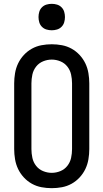

<svg xmlns="http://www.w3.org/2000/svg" viewBox="-20 -974 540 1002"><path d="M250 8Q223 8 196.5 3Q170 -2 146.5 -15Q123 -28 104.5 -48Q86 -68 74.5 -92Q63 -116 58.5 -143Q54 -170 54 -196V-539Q54 -565 58.5 -592Q63 -619 74.5 -643Q86 -667 104.5 -687Q123 -707 146.5 -720Q170 -733 196.5 -738Q223 -743 250 -743Q277 -743 303.5 -738Q330 -733 353.5 -720Q377 -707 395.5 -687Q414 -667 425.5 -643Q437 -619 441.5 -592Q446 -565 446 -539V-196Q446 -170 441.5 -143Q437 -116 425.5 -92Q414 -68 395.5 -48Q377 -28 353.5 -15Q330 -2 303.5 3Q277 8 250 8ZM250 -72Q273 -72 295 -81Q317 -90 331.5 -108.5Q346 -127 351 -150Q356 -173 356 -196V-539Q356 -562 351 -585Q346 -608 331.5 -626.5Q317 -645 295 -654Q273 -663 250 -663Q227 -663 205 -654Q183 -645 168.5 -626.5Q154 -608 149 -585Q144 -562 144 -539V-196Q144 -173 149 -150Q154 -127 168.5 -108.5Q183 -90 205 -81Q227 -72 250 -72ZM250 -816Q236 -816 222.5 -820Q209 -824 199 -834Q189 -844 185 -857.5Q181 -871 181 -885Q181 -899 185 -912.5Q189 -926 199 -936Q209 -946 222.5 -950Q236 -954 250 -954Q264 -954 277.5 -950Q291 -946 301 -936Q311 -926 315 -912.5Q319 -899 319 -885Q319 -871 315 -857.5Q311 -844 301 -834Q291 -824 277.5 -820Q264 -816 250 -816Z"/></svg>

Font: Iosevka SS18 Medium
Style: Regular
Weight: 500
Monospace: yes
Designer: Belleve Invis
Foundry: Belleve Invis
Version: Version 25.1.1; ttfautohint (v1.8.4)